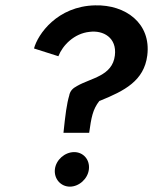

<svg xmlns="http://www.w3.org/2000/svg" viewBox="-20 -707 572 717"><path d="M313 -211C321 -268 326 -298 351 -330L354 -331C445 -368 518 -405 530 -500C545 -620 449 -690 335 -687C194 -684 121 -579 107 -526L198 -497C214 -538 257 -582 314 -588C366 -595 417 -566 409 -500C400 -423 320 -416 268 -386C251 -377 243 -368 239 -353V-352C229 -319 224 -278 217 -211ZM185 -75C181 -39 207 -10 241 -10C275 -10 308 -39 312 -75C316 -111 291 -139 257 -139C222 -139 189 -110 185 -75Z"/></svg>

Font: Bluebird
Style: LiObl
Weight: 300
Designer: Jasper
Foundry: Cannot Into Space Fonts
Version: Version 0.98